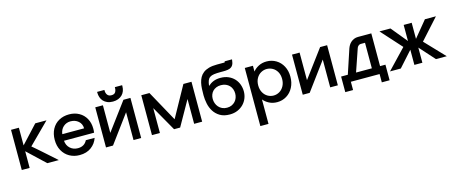

<svg xmlns="http://www.w3.org/2000/svg" viewBox="-53 -1543 6144 2594"><g transform="rotate(-15 3018.5 -246.5)"><path d="M77 -561H187V-314L416 -561H573L284 -273Q296 -263 316 -246Q336 -229 360 -208Q384 -187 411 -163Q438 -139 464 -116Q525 -62 595 1H434L187 -232V1H77Z M1155 -289Q1155 -258 1151 -233H730Q735 -167 779 -127Q823 -87 887 -87Q979 -87 1017 -164H1140Q1115 -88 1049.5 -39.5Q984 9 887 9Q808 9 745.5 -26.5Q683 -62 647.5 -126.5Q612 -191 612 -276Q612 -361 646.5 -425.5Q681 -490 743.5 -525Q806 -560 887 -560Q965 -560 1026 -526Q1087 -492 1121 -430.5Q1155 -369 1155 -289ZM1036 -325Q1035 -388 991 -426Q947 -464 882 -464Q823 -464 781 -426.5Q739 -389 731 -325Z M1435 -755V-745Q1435 -710 1453 -685.5Q1471 -661 1510 -661Q1550 -661 1565.5 -685.5Q1581 -710 1581 -745V-755H1683V-740Q1683 -705 1671.5 -674.5Q1660 -644 1637.5 -621.5Q1615 -599 1582 -586Q1549 -573 1507 -573Q1463 -573 1430 -587Q1397 -601 1375.5 -624.5Q1354 -648 1343.5 -679Q1333 -710 1333 -745V-755ZM1255 -560H1362V-174L1649 -560H1747V1H1640V-388L1353 1H1255Z M1898 -557H2012L2249 -127L2487 -557H2600V1H2488V-346L2292 1H2207L2009 -347V1H1898Z M3105 -708H3207L3206 -696Q3202 -654 3187 -629.5Q3172 -605 3144 -594Q3131 -589 3116.5 -586.5Q3102 -584 3085 -583Q3070 -582 3052.5 -582Q3035 -582 3015 -582Q2958 -582 2921.5 -577Q2885 -572 2863 -556.5Q2841 -541 2830.5 -513.5Q2820 -486 2815 -441Q2850 -473 2892 -490Q2934 -507 2990 -507Q3053 -507 3101.5 -485.5Q3150 -464 3183 -428.5Q3216 -393 3233 -346.5Q3250 -300 3250 -249Q3250 -199 3232 -153.5Q3214 -108 3180 -73Q3146 -38 3097.5 -17Q3049 4 2988 4Q2906 4 2852 -28.5Q2798 -61 2766.5 -111Q2735 -161 2722.5 -221.5Q2710 -282 2710 -338Q2710 -384 2712 -428Q2714 -472 2723 -511.5Q2732 -551 2750 -584Q2768 -617 2799.5 -641.5Q2831 -666 2878.5 -679.5Q2926 -693 2994 -693H3099H3100Q3102 -697 3102 -699ZM2975 -94Q3012 -94 3040.5 -107Q3069 -120 3089 -141.5Q3109 -163 3119.5 -192Q3130 -221 3130 -252Q3130 -284 3119.5 -313Q3109 -342 3088.5 -363.5Q3068 -385 3038.5 -397.5Q3009 -410 2971 -410Q2934 -410 2905.5 -398Q2877 -386 2857.5 -366Q2838 -346 2827.5 -318.5Q2817 -291 2817 -259Q2817 -227 2827.5 -197.5Q2838 -168 2858 -145Q2878 -122 2907.5 -108Q2937 -94 2975 -94Z M3458 -470Q3487 -508 3537 -534Q3587 -560 3650 -560Q3722 -560 3781.5 -524.5Q3841 -489 3875 -425Q3909 -361 3909 -278Q3909 -195 3875 -129.5Q3841 -64 3781.5 -27.5Q3722 9 3650 9Q3587 9 3538 -16.5Q3489 -42 3458 -80V262H3344V-551H3458ZM3793 -278Q3793 -335 3769.5 -376.5Q3746 -418 3707.5 -439.5Q3669 -461 3625 -461Q3582 -461 3543.5 -439Q3505 -417 3481.5 -375Q3458 -333 3458 -276Q3458 -219 3481.5 -176.5Q3505 -134 3543.5 -112Q3582 -90 3625 -90Q3669 -90 3707.5 -112.5Q3746 -135 3769.5 -178Q3793 -221 3793 -278Z M4007 -560H4113V-174L4400 -560H4498V1H4391V-388L4104 1H4007Z M4571 -102H4665L4777 -440Q4785 -463 4798 -484.5Q4811 -506 4830 -522.5Q4849 -539 4874 -549.5Q4899 -560 4930 -560H5116V-102H5191V116H5082V0H4680V116H4571ZM5001 -102V-459H4939Q4923 -459 4908 -446Q4893 -433 4888 -416L4780 -102Z M5487 -271 5229 -557H5383L5568 -332V-557H5680V-332L5865 -557H6019L5761 -271L6021 2H5870L5680 -210V2H5568V-210L5378 2H5227Z"/></g></svg>

Font: Poppins Cyr Med
Style: Regular
Weight: 500
Designer: Ninad Kale (Devanagari), Jonny Pinhorn (Latin)
Foundry: Indian Type Foundry
Version: 4.004